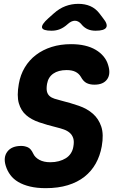

<svg xmlns="http://www.w3.org/2000/svg" viewBox="-20 -970 640 1000"><path d="M401 -570Q391 -587 373 -596Q355 -605 327 -605Q284 -605 257.5 -586.5Q231 -568 225 -533Q221 -508 224.5 -493.5Q228 -479 238 -470Q248 -461 263.5 -456Q279 -451 299 -446Q347 -434 390.5 -419Q434 -404 464 -377.5Q494 -351 507.5 -310.5Q521 -270 510 -208Q501 -158 478.5 -118Q456 -78 420 -49.5Q384 -21 333.5 -5.5Q283 10 218 10Q172 10 136.5 1.5Q101 -7 75.5 -22Q50 -37 34 -58.5Q18 -80 10 -106Q-4 -151 18.5 -180.5Q41 -210 91 -210Q108 -210 124.5 -203Q141 -196 153 -170Q162 -150 185 -137.5Q208 -125 242 -125Q266 -125 286.5 -130.5Q307 -136 323 -146Q339 -156 349 -171.5Q359 -187 362 -206Q367 -233 361.5 -250Q356 -267 343.5 -278Q331 -289 313 -295.5Q295 -302 274 -307Q225 -319 184 -333Q143 -347 116 -370.5Q89 -394 78 -432.5Q67 -471 78 -533Q86 -580 109 -618.5Q132 -657 167.5 -684Q203 -711 249 -725.5Q295 -740 350 -740Q390 -740 422 -732.5Q454 -725 478.5 -710.5Q503 -696 519.5 -676Q536 -656 543 -632Q558 -585 538 -557Q518 -529 472 -529Q448 -529 431 -537.5Q414 -546 401 -570ZM249 -810Q203 -810 199 -826Q195 -842 232 -875L260 -900Q289 -926 321 -938Q353 -950 388 -950Q423 -950 450.5 -938Q478 -926 498 -900L517 -875Q543 -843 533 -826.5Q523 -810 478 -810Q455 -810 437.5 -817.5Q420 -825 406 -841L403 -845Q388 -862 370 -862Q352 -862 332 -844L331 -843Q312 -826 292 -818Q272 -810 249 -810Z"/></svg>

Font: Maple Mono NL ExtraBold
Style: Italic
Weight: 800
Italic angle: -10°
Monospace: yes
Designer: subframe7536
Version: Version 7.000